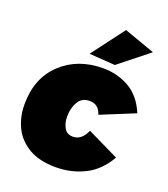

<svg xmlns="http://www.w3.org/2000/svg" viewBox="-143 -881 864 989"><g transform="rotate(20 289.0 -386.0)"><path d="M384 -591 242 -601 377 -780 546 -720ZM277 8Q189 8 131 -25Q70.5 -60.5 43.2 -117.5Q16 -174.5 16 -242Q16 -386 106 -470.5Q196 -555 335 -555Q413 -555 478 -518Q543 -481 578 -397L392 -321Q376 -373 327 -373Q284 -373 264 -339Q244 -305 244 -257Q244 -222 259 -196Q274 -170 307 -170Q354 -170 380 -229L553 -145Q507 -64 434.5 -28Q362 8 277 8Z"/></g></svg>

Font: Argentum Sans Black
Style: Italic
Weight: 900
Italic angle: -11°
Designer: Julieta Ulanovsky (font), Cristiano Sobral (main changes and remaster)
Foundry: Julieta Ulanovsky (font), Cristiano Sobral (main changes and remaster)
Version: Version 2.007;June 15, 2022;FontCreator 14.0.0.2814 64-bit; 